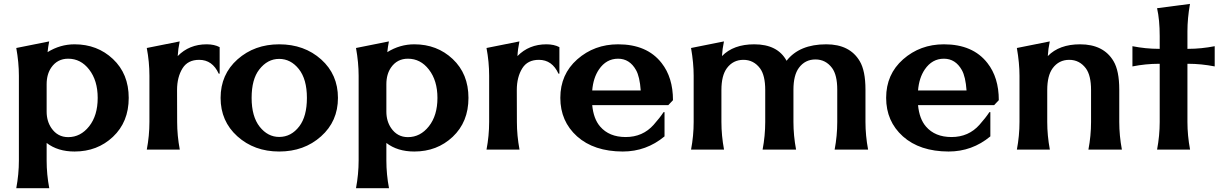

<svg xmlns="http://www.w3.org/2000/svg" viewBox="-20 -777 6332 997"><path d="M334 -64.9Q398.4 -64.9 442.9 -121.1Q487.3 -177.2 487.3 -268.6Q487.3 -358.9 442.9 -416Q399.4 -472.2 334 -472.2Q278.3 -472.2 246.6 -426.8Q222.2 -391.6 222.2 -339.8V-197.3Q222.2 -148.4 246.6 -112.3Q278.8 -64.9 334 -64.9ZM367.2 9.8Q279.8 9.8 222.2 -34.7V56.6Q222.2 128.4 235.8 200.2H64.5Q78.1 127 78.1 56.6V-383.3Q78.1 -452.6 64.5 -527.8L235.4 -562Q229.5 -532.7 227.1 -506.3Q292.5 -546.9 367.2 -546.9Q485.4 -546.9 566.4 -470.7Q648.4 -393.6 648.4 -268.6Q648.4 -143.6 566.4 -66.4Q485.4 9.8 367.2 9.8Z M742.2 0Q755.9 -71.8 755.9 -143.6V-383.8Q755.9 -455.6 742.2 -527.8L913.1 -562Q904.8 -522.9 902.8 -485.8Q962.4 -546.9 1053.2 -546.9Q1092.8 -546.9 1120.6 -532.2V-394.5H1115.7Q1083 -466.3 1014.2 -466.3Q955.6 -466.3 928.2 -422.9Q899.4 -377 899.4 -309.6L899.9 -143.6Q899.9 -73.2 913.6 0Z M1212.4 -69.3Q1125.5 -147.5 1125.5 -268.6Q1125.5 -390.6 1213.4 -468.8Q1301.8 -546.9 1429.7 -546.9Q1560.1 -546.9 1647.9 -468.3Q1734.9 -390.1 1734.9 -268.6Q1734.9 -147 1647 -68.8Q1559.1 9.8 1429.7 9.8Q1300.3 9.8 1212.4 -69.3ZM1429.7 -65.9Q1492.2 -65.9 1534.2 -121.1Q1573.7 -172.9 1573.7 -268.6Q1573.7 -365.7 1531.7 -418.5Q1489.7 -471.2 1429.4 -471.2Q1369.1 -471.2 1326.2 -416Q1286.6 -365.2 1286.6 -268.6Q1286.6 -171.9 1328.6 -118.7Q1370.6 -65.9 1429.7 -65.9Z M2098.1 -64.9Q2162.6 -64.9 2207 -121.1Q2251.5 -177.2 2251.5 -268.6Q2251.5 -358.9 2207 -416Q2163.6 -472.2 2098.1 -472.2Q2042.5 -472.2 2010.7 -426.8Q1986.3 -391.6 1986.3 -339.8V-197.3Q1986.3 -148.4 2010.7 -112.3Q2043 -64.9 2098.1 -64.9ZM2131.3 9.8Q2043.9 9.8 1986.3 -34.7V56.6Q1986.3 128.4 2000 200.2H1828.6Q1842.3 127 1842.3 56.6V-383.3Q1842.3 -452.6 1828.6 -527.8L1999.5 -562Q1993.7 -532.7 1991.2 -506.3Q2056.6 -546.9 2131.3 -546.9Q2249.5 -546.9 2330.6 -470.7Q2412.6 -393.6 2412.6 -268.6Q2412.6 -143.6 2330.6 -66.4Q2249.5 9.8 2131.3 9.8Z M2506.3 0Q2520 -71.8 2520 -143.6V-383.8Q2520 -455.6 2506.3 -527.8L2677.2 -562Q2668.9 -522.9 2667 -485.8Q2726.6 -546.9 2817.4 -546.9Q2856.9 -546.9 2884.8 -532.2V-394.5H2879.9Q2847.2 -466.3 2778.3 -466.3Q2719.7 -466.3 2692.4 -422.9Q2663.6 -377 2663.6 -309.6L2664.1 -143.6Q2664.1 -73.2 2677.7 0Z M3213.9 9.8Q3064 9.3 2976.6 -68.8Q2889.6 -147 2889.6 -269Q2889.6 -391.1 2977.5 -468.8Q3066.4 -546.9 3189.5 -546.9Q3339.8 -546.9 3415.5 -449.7Q3474.6 -374.5 3474.6 -256.8L3450.2 -231H3055.2Q3062 -159.7 3096.2 -120.1Q3143.1 -65.4 3229 -65.4Q3317.9 -65.4 3374.5 -129.4Q3406.2 -165 3425.8 -194.8H3430.7V-68.8Q3335.9 9.8 3213.9 9.8ZM3055.2 -307.1H3307.1Q3302.2 -378.4 3282.7 -413.1Q3249.5 -472.2 3189.5 -472.2Q3128.4 -472.2 3090.3 -416.5Q3060.5 -372.6 3055.2 -307.1Z M3568.4 0Q3582 -71.8 3582 -143.6V-383.8Q3582 -449.7 3568.4 -527.8L3739.3 -562Q3731 -522.9 3729 -485.8Q3788.6 -546.9 3896.5 -546.9Q4018.1 -546.9 4064.5 -461.4Q4130.9 -546.9 4270.5 -546.9Q4392.6 -546.9 4444.3 -459.5Q4474.1 -409.7 4474.1 -311.5V-143.6Q4474.1 -73.2 4487.8 0H4314Q4327.6 -71.8 4327.6 -143.6V-311.5Q4327.6 -387.2 4300.8 -423.8Q4267.6 -468.3 4214.4 -468.3Q4160.6 -468.3 4128.4 -424.8Q4100.1 -386.2 4100.1 -311.5V-143.6Q4100.1 -73.2 4113.8 0H3942.4H3939.9Q3953.6 -71.8 3953.6 -143.6V-309.6Q3953.6 -385.3 3926.8 -421.9Q3893.6 -466.3 3840.3 -466.3Q3786.6 -466.3 3754.4 -422.9Q3726.1 -384.3 3726.1 -309.6V-143.6Q3726.1 -73.2 3739.7 0Z M4905.8 9.8Q4755.9 9.3 4668.5 -68.8Q4581.5 -147 4581.5 -269Q4581.5 -391.1 4669.4 -468.8Q4758.3 -546.9 4881.3 -546.9Q5031.7 -546.9 5107.4 -449.7Q5166.5 -374.5 5166.5 -256.8L5142.1 -231H4747.1Q4753.9 -159.7 4788.1 -120.1Q4835 -65.4 4920.9 -65.4Q5009.8 -65.4 5066.4 -129.4Q5098.1 -165 5117.7 -194.8H5122.6V-68.8Q5027.8 9.8 4905.8 9.8ZM4747.1 -307.1H4999Q4994.1 -378.4 4974.6 -413.1Q4941.4 -472.2 4881.3 -472.2Q4820.3 -472.2 4782.2 -416.5Q4752.4 -372.6 4747.1 -307.1Z M5260.3 0Q5273.9 -71.8 5273.9 -143.6V-383.8Q5273.9 -449.7 5260.3 -527.8L5431.2 -562Q5422.9 -522.9 5420.9 -485.8Q5480.5 -546.9 5588.4 -546.9Q5710.4 -546.9 5762.2 -459.5Q5792 -409.7 5792 -311.5V-143.6Q5792 -73.2 5805.7 0H5631.8Q5645.5 -71.8 5645.5 -143.6V-309.6Q5645.5 -385.3 5618.7 -421.9Q5585.4 -466.3 5532.2 -466.3Q5478.5 -466.3 5446.3 -422.9Q5418 -384.3 5418 -309.6V-143.6Q5418 -73.2 5431.6 0Z M5988.3 0Q6002 -72.8 6002 -143.6V-445.8H5997.1Q5929.7 -445.8 5860.4 -432.1V-537.1Q5929.2 -523.4 5997.1 -523.4H6002V-589.8Q6002 -674.3 5988.3 -734.4L6159.2 -756.8Q6146 -681.2 6146 -614.7V-523.4H6150.9Q6217.3 -523.4 6287.6 -537.1V-432.1Q6216.8 -445.8 6150.9 -445.8H6146V-143.6Q6146 -73.2 6159.7 0Z"/></svg>

Font: Classica
Style: Bold
Weight: 700
Designer: Wojciech Kalinowski "wmk69" (wmk69@o2.pl)
Foundry: Wojciech Kalinowski "wmk69" (wmk69@o2.pl)
Version: Version 2.1.1; 2021-05-14